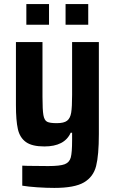

<svg xmlns="http://www.w3.org/2000/svg" viewBox="-20 -716 562 940"><path d="M89 193V95Q107 95 115 96L216 97Q274 97 297 88Q320 79 326.5 55Q333 31 333 -29V-66H326Q296 1 197 1Q137 1 107 -20.5Q77 -42 67.5 -84Q58 -126 58 -202V-510H188V-242Q188 -178 192.5 -152.5Q197 -127 210.5 -120Q224 -113 258 -113Q293 -113 308.5 -125Q324 -137 328.5 -164.5Q333 -192 333 -251V-510H464V-60Q464 44 450.5 97Q437 150 391 177Q345 204 246 204Q207 204 162.5 201Q118 198 89 193ZM109 -595V-696H220V-595ZM301 -595V-696H412V-595Z"/></svg>

Font: Saira Semi Condensed SemiBold
Style: Regular
Weight: 600
Width: 4
Designer: Hector Gatti with collaboration of the Omnibus-Type team
Foundry: Omnibus-Type
Version: Version 1.001; ttfautohint (v1.8)